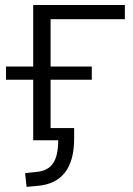

<svg xmlns="http://www.w3.org/2000/svg" viewBox="-20 -559 529 765"><path d="M85.9 185.5 80.1 130.9 125 126Q170.9 122.1 191.4 91.8Q211.9 61.5 211.9 0H112.3V-241.2H3.9V-293.9H112.3V-539.1H477.5V-482.4H181.6V-293.9H345.7V-241.2H181.6V-48.8H275.4V-6.8Q275.4 168.9 129.9 181.6Z"/></svg>

Font: Min Sans Light
Style: Regular
Weight: 300
Designer: Jinseong-Kim, NotoSansCJK, Nunito
Foundry: Jinseong-Kim
Version: Version 1.400;Glyphs 3.1.2 (3151)